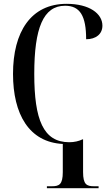

<svg xmlns="http://www.w3.org/2000/svg" viewBox="-20 -744 587 1003"><path d="M225 239H495V229H471C433 229 414 220 414 155V-16H411C393 -7 368 -1 342 -1C206 -1 159 -119 159 -358C159 -597 206 -714 320 -714C398 -714 430 -661 430 -539C481 -539 515 -566 515 -610C515 -673 447 -724 328 -724C141 -724 48 -577 48 -358C48 -147 132 -1 308 8V155C308 220 289 229 251 229H225Z"/></svg>

Font: Noto Serif Display Condensed Medium
Style: Regular
Weight: 500
Width: 3
Designer: Monotype Design Team
Foundry: Monotype Imaging Inc.
Version: Version 2.009